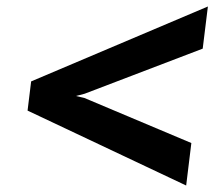

<svg xmlns="http://www.w3.org/2000/svg" viewBox="-20 -572 661 592"><path d="M554 0 65 -231 76 -321 621 -552 605 -422 241 -283 214 -276 240 -270 570 -131Z"/></svg>

Font: Expletus Sans
Style: Italic
Weight: 400
Italic angle: -7°
Designer: Jasper de Waard
Foundry: Designtown
Version: Version 7.500